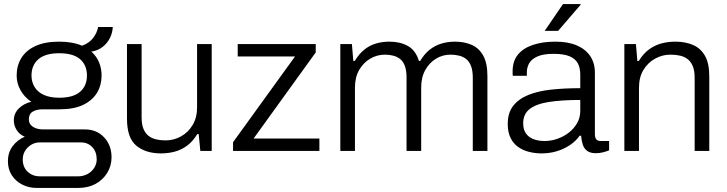

<svg xmlns="http://www.w3.org/2000/svg" viewBox="-20 -743 3576 945"><path d="M160 182Q122 182 89.5 165.5Q57 149 38 119.5Q19 90 19 51Q19 7 42.5 -24Q66 -55 102 -70Q76 -81 62 -103Q48 -125 48 -151Q48 -185 73 -209.5Q98 -234 134 -242Q101 -264 81.5 -298Q62 -332 62 -371Q62 -420 85 -457.5Q108 -495 154.5 -516.5Q201 -538 271 -538Q304 -538 332.5 -533Q361 -528 384 -518Q419 -531 438 -555.5Q457 -580 463 -610H535Q534 -582 521 -556Q508 -530 485 -512Q462 -494 430 -489Q456 -465 468 -435Q480 -405 480 -371Q480 -324 457.5 -286.5Q435 -249 389.5 -227Q344 -205 273 -205H190Q160 -205 141 -193.5Q122 -182 122 -155Q122 -132 142 -119Q162 -106 192 -106H398Q456 -106 492.5 -67Q529 -28 529 31Q529 73 508 107.5Q487 142 450.5 162Q414 182 365 182ZM176 125H363Q389 125 410 114Q431 103 443.5 83.5Q456 64 456 42Q456 4 434 -19Q412 -42 379 -42H176Q142 -42 117 -17.5Q92 7 92 42Q92 80 116.5 102.5Q141 125 176 125ZM271 -262Q341 -262 374.5 -291.5Q408 -321 408 -371Q408 -422 374.5 -451.5Q341 -481 271 -481Q203 -481 169 -451.5Q135 -422 135 -371Q135 -340 150 -315Q165 -290 195.5 -276Q226 -262 271 -262Z M772 12Q697 12 651 -26Q605 -64 605 -159V-526H677V-166Q677 -131 686 -109Q695 -87 711 -74.5Q727 -62 748.5 -57Q770 -52 795 -52Q835 -52 870.5 -71.5Q906 -91 928 -127.5Q950 -164 950 -215V-526H1022V0H966L958 -83H951Q929 -47 901.5 -26.5Q874 -6 841.5 3Q809 12 772 12Z M1127 0V-43L1432 -465H1150V-526H1534V-485L1228 -61H1552V0Z M1655 0V-526H1712L1719 -443H1726Q1748 -479 1774 -499.5Q1800 -520 1831 -529Q1862 -538 1897 -538Q1950 -538 1988 -516.5Q2026 -495 2042 -443H2048Q2069 -478 2095 -498.5Q2121 -519 2152.5 -528.5Q2184 -538 2219 -538Q2266 -538 2302 -522Q2338 -506 2358.5 -469Q2379 -432 2379 -369V0H2307V-361Q2307 -395 2298.5 -417.5Q2290 -440 2275 -452Q2260 -464 2240 -469Q2220 -474 2197 -474Q2159 -474 2126.5 -454.5Q2094 -435 2073.5 -399Q2053 -363 2053 -311V0H1981V-361Q1981 -395 1973 -417.5Q1965 -440 1950 -452Q1935 -464 1915.5 -469Q1896 -474 1874 -474Q1836 -474 1802.5 -454.5Q1769 -435 1748 -399Q1727 -363 1727 -311V0Z M2645 12Q2614 12 2584 4.5Q2554 -3 2530.5 -19.5Q2507 -36 2493 -64Q2479 -92 2479 -133Q2479 -187 2505.5 -221.5Q2532 -256 2580 -275.5Q2628 -295 2693.5 -302Q2759 -309 2836 -309V-376Q2836 -408 2824.5 -430.5Q2813 -453 2784.5 -465.5Q2756 -478 2704 -478Q2654 -478 2625 -465Q2596 -452 2584.5 -431.5Q2573 -411 2573 -386V-370H2504Q2503 -375 2503 -380Q2503 -385 2503 -392Q2503 -442 2529 -474Q2555 -506 2603 -522Q2651 -538 2713 -538Q2776 -538 2819 -519.5Q2862 -501 2885 -467Q2908 -433 2908 -385V-83Q2908 -64 2915.5 -56.5Q2923 -49 2936 -49H2978V-3Q2963 3 2946.5 7Q2930 11 2912 11Q2886 11 2870.5 0Q2855 -11 2848.5 -31Q2842 -51 2840 -75H2833Q2814 -48 2784.5 -28.5Q2755 -9 2720 1.5Q2685 12 2645 12ZM2660 -49Q2693 -49 2724 -60Q2755 -71 2780 -90.5Q2805 -110 2820.5 -137Q2836 -164 2836 -197V-251Q2743 -251 2680.5 -241Q2618 -231 2586.5 -206Q2555 -181 2555 -136Q2555 -106 2568.5 -86.5Q2582 -67 2606 -58Q2630 -49 2660 -49ZM2661 -591 2751 -723H2837L2838 -720L2727 -591Z M3053 0V-526H3110L3117 -443H3124Q3146 -479 3174 -499.5Q3202 -520 3234.5 -529Q3267 -538 3304 -538Q3354 -538 3391.5 -521.5Q3429 -505 3450 -468Q3471 -431 3471 -367V0H3399V-360Q3399 -395 3390 -417Q3381 -439 3365 -451.5Q3349 -464 3327.5 -469Q3306 -474 3280 -474Q3240 -474 3204.5 -454.5Q3169 -435 3147 -399Q3125 -363 3125 -311V0Z"/></svg>

Font: Archivo SemiBold Light
Style: Regular
Weight: 300
Version: Version 2.001